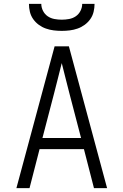

<svg xmlns="http://www.w3.org/2000/svg" viewBox="-20 -975 640 995"><path d="M65 0 263 -735H337L535 0H467L415 -202H185L133 0ZM400 -260 340 -490Q330 -529 320 -568.5Q310 -608 300 -648Q290 -608 280 -568.5Q270 -529 260 -490L200 -260ZM300 -815Q279 -815 258.5 -817.5Q238 -820 218 -827Q198 -834 181 -846.5Q164 -859 152 -876Q140 -893 135 -913.5Q130 -934 130 -955H194Q194 -936 203 -918.5Q212 -901 227.5 -890.5Q243 -880 262 -876.5Q281 -873 300 -873Q319 -873 338 -876.5Q357 -880 372.5 -890.5Q388 -901 397 -918.5Q406 -936 406 -955H470Q470 -934 465 -913.5Q460 -893 448 -876Q436 -859 419 -846.5Q402 -834 382 -827Q362 -820 341.5 -817.5Q321 -815 300 -815Z"/></svg>

Font: Iosevka Aile Custom Light
Style: Regular
Weight: 300
Designer: Belleve Invis
Foundry: Belleve Invis
Version: Version 17.0.2; ttfautohint (v1.8.3)